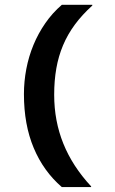

<svg xmlns="http://www.w3.org/2000/svg" viewBox="-20 -718 472 787"><path d="M233.4 48.8Q158.2 -16.1 118.2 -111.6Q78.1 -207 78.1 -332Q78.1 -384.3 87.9 -435.5Q97.7 -486.8 117.2 -533.9Q136.7 -581.1 165.8 -623Q194.8 -665 233.4 -698.2H358.4V-695.3Q316.4 -657.2 286.9 -617.2Q257.3 -577.1 238.5 -532.5Q219.7 -487.8 210.9 -437.7Q202.1 -387.7 202.1 -329.6Q202.1 -222.2 239.7 -129.2Q277.3 -36.1 353.5 45.9V48.8Z"/></svg>

Font: Hammersmith One
Style: Regular
Weight: 400
Designer: Nicole Fally
Foundry: Nicole Fally
Version: Version 1.002